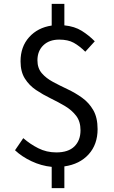

<svg xmlns="http://www.w3.org/2000/svg" viewBox="-20 -856 595 999"><path d="M249 123V12.2Q194.8 6.8 144 -17.1Q93.3 -41 58.1 -74.2L101.1 -137.2Q136.2 -106.4 179.2 -84.7Q222.2 -63 272.9 -63Q335.4 -63 367.2 -94.2Q398.9 -125.5 398.9 -178.2Q398.9 -223.6 376.5 -253.2Q354 -282.7 318.4 -304Q282.7 -325.2 242.9 -344.5Q203.1 -363.8 167.5 -387.7Q131.8 -411.6 109.4 -447.3Q86.9 -482.9 86.9 -537.1Q86.9 -612.8 131.6 -662.6Q176.3 -712.4 249 -723.1V-835.9H314.9V-724.1Q368.2 -718.8 405.3 -695.6Q442.4 -672.4 473.1 -641.1L423.8 -586.9Q393.1 -617.2 363.5 -633.5Q334 -649.9 288.1 -649.9Q236.3 -649.9 205.6 -620.4Q174.8 -590.8 174.8 -542Q174.8 -501.5 197.5 -475.1Q220.2 -448.7 255.9 -429.7Q291.5 -410.6 331.5 -391.8Q371.6 -373 407.2 -347.4Q442.9 -321.8 465.3 -283Q487.8 -244.1 487.8 -184.1Q487.8 -104.5 441.2 -53Q394.5 -1.5 314.9 9.8V123Z"/></svg>

Font: Source Han Sans CN
Style: Regular
Weight: 400
Designer: Ryoko NISHIZUKA  (kana, bopomofo & ideographs); Paul D. Hunt (Latin, Greek & Cyrillic); Sandoll Communications , Soo-you
Foundry: Adobe
Version: Version 2.004;hotconv 1.0.118;makeotfexe 2.5.65603